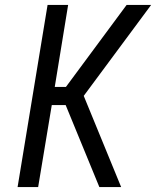

<svg xmlns="http://www.w3.org/2000/svg" viewBox="-20 -755 640 775"><path d="M381 0 245 -331H189L134 0H51L172 -735H255L201 -404H246L491 -735H590L318 -368L469 0Z"/></svg>

Font: Iosevka Extended Oblique
Style: Regular
Weight: 400
Width: 7
Italic angle: -9°
Monospace: yes
Designer: Belleve Invis
Foundry: Belleve Invis
Version: Version 32.0.1; ttfautohint (v1.8.4)